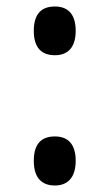

<svg xmlns="http://www.w3.org/2000/svg" viewBox="-20 -563 337 591"><path d="M149 -393C186 -393 213 -414 213 -468C213 -523 186 -543 149 -543C110 -543 84 -523 84 -468C84 -414 110 -393 149 -393ZM149 8C186 8 213 -14 213 -68C213 -123 186 -143 149 -143C110 -143 84 -123 84 -68C84 -14 110 8 149 8Z"/></svg>

Font: Noto Serif Display SemiBold
Style: Regular
Weight: 600
Designer: Monotype Design Team
Foundry: Monotype Imaging Inc.
Version: Version 2.009